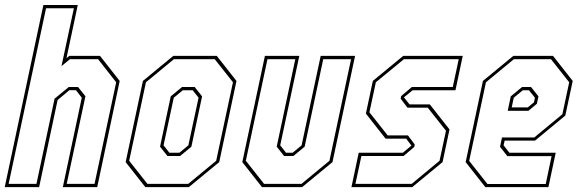

<svg xmlns="http://www.w3.org/2000/svg" viewBox="-44 -770 2389 790"><path d="M-24.5 0 134.5 -749.5H276L229.5 -530.5L241 -540H367.5L448.5 -437L356 0H214.5L292.5 -368L268.5 -399H241.5L193 -358.5L117 0ZM-8.5 -13.5H106L180.5 -364L239 -412H277L307.5 -374L230.5 -13.5H345L434 -431.5L359.5 -526.5H244L209 -498L260 -736H145.5Z M554 0 473 -103 544 -437 669 -540H848L929 -437L858 -103L733 0ZM562.5 -13.5H730.5L845.5 -108.5L914.5 -431.5L839.5 -526.5H671.5L556.5 -431.5L487.5 -108.5ZM645 -128 614.5 -166.5 658.5 -373.5 705 -412H757L787.5 -373.5L743.5 -166.5L697 -128ZM653 -141.5H694L731 -172L773 -368L749 -398.5H708L671 -368L629 -172Z M1034 0 953 -103 1046 -540H1187.5L1109 -172L1133 -141.5H1160L1197 -172L1275.5 -540H1417L1324 -103L1199 0ZM1042.5 -13.5H1196.5L1311.5 -108.5L1400.5 -526.5H1286L1209.5 -166.5L1163 -128H1125L1094.5 -166.5L1171 -526.5H1056.5L967.5 -108.5Z M1402 0 1432 -141.5H1613.5L1649 -171L1627 -199.5H1542.5L1461.5 -302.5L1490 -437L1615 -540H1860L1830 -398.5H1653.5L1618 -369.5L1641 -340.5H1724.5L1805.5 -237.5L1777 -103L1652 0ZM1418.5 -13.5H1650L1764.5 -108.5L1791 -232L1716 -327H1632.5L1604.5 -364L1606.5 -374.5L1650.5 -412H1819L1843.5 -526.5H1618L1502.5 -431.5L1476 -308L1551 -213H1634.5L1662.5 -175.5L1660.5 -165.5L1616.5 -128H1443Z M2231.5 -540 2312.5 -437 2282 -294.5 2157.5 -191.5H2032.5L2028 -172L2052 -141.5H2242.5L2212.5 0H1953L1872 -103L1943 -437L2068 -540ZM2223 -526.5H2070.5L1955.5 -431.5L1886.5 -108L1961.5 -13H2201.5L2225.5 -127.5H2043.5L2013.5 -166L2021.5 -204.5H2154.5L2270 -300L2298 -431.5ZM2141 -412 2171.5 -373.5 2165 -343 2130 -314H2045L2057.5 -373.5L2104 -412ZM2132.5 -398.5H2107L2070 -368L2061.5 -328H2127.5L2153 -349L2157 -368Z"/></svg>

Font: Tourney Condensed Thin
Style: Italic
Weight: 100
Width: 3
Italic angle: -12°
Designer: Tyler Finck
Foundry: Etcetera Type Co
Version: Version 1.010; ttfautohint (v1.8.3)